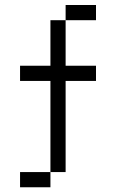

<svg xmlns="http://www.w3.org/2000/svg" viewBox="-20 -708 540 790"><path d="M375 -375V-437.5H250V-625H187.5V-437.5H62.5V-375H187.5Q187.5 -375 187.5 0H62.5V62.5H187.5V0H250Q250 0 250 -375ZM375 -625V-687.5H250V-625Z"/></svg>

Font: BFUnifontExMono
Style: Regular
Weight: 500
Version: Version 15.0.06